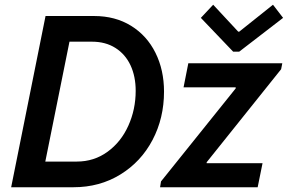

<svg xmlns="http://www.w3.org/2000/svg" viewBox="-20 -787 1210 807"><path d="M171.4 -719.7H375.5Q464.4 -719.7 531 -678.5Q597.7 -637.2 633.5 -564.9Q669.4 -492.7 669.4 -401.9Q669.4 -290.5 621.1 -198.7Q572.8 -106.9 485.8 -53.5Q398.9 0 288.6 0H26.9ZM550.3 -405.3Q550.3 -465.8 528.6 -512.5Q506.8 -559.1 465.3 -585.4Q423.8 -611.8 366.7 -611.8H272L170.4 -107.9H302.7Q375.5 -107.9 432.1 -149.2Q488.8 -190.4 519.5 -258.8Q550.3 -327.1 550.3 -405.3ZM656.7 -24.4 970.7 -415.5V-419.9H751.5L771.5 -521H1166.5L1161.6 -496.1L848.6 -105V-101.1H1083.5L1063 0H652.8ZM824.2 -711.9 876 -767.1 981.4 -653.8H985.4L1127.4 -767.1L1169.9 -711.9L985.4 -569.8H960Z"/></svg>

Font: Reddit Sans Vanilla SemiBold
Style: Italic
Weight: 600
Italic angle: -11.25°
Designer: Stephen Hutchings
Version: Version 1.013